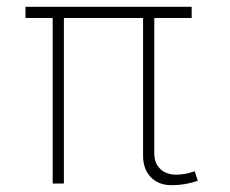

<svg xmlns="http://www.w3.org/2000/svg" viewBox="-20 -540 676 565"><path d="M401 -82V-487H168V0H135V-487H55V-520H544V-487H434V-89Q434 -60 451.5 -43Q469 -26 499 -26Q525 -26 553 -36L562 -8Q525 5 485 5Q447 5 424 -18.5Q401 -42 401 -82Z"/></svg>

Font: Raleway-v4020 ExtraLight
Style: Italic
Weight: 275
Italic angle: -12°
Designer: Matt McInerney, Pablo Impallari, Rodrigo Fuenzalida
Foundry: Matt McInerney, Pablo Impallari, Rodrigo Fuenzalida
Version: Version 4.020;PS 004.020;hotconv 1.0.88;makeotf.lib2.5.64775